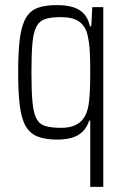

<svg xmlns="http://www.w3.org/2000/svg" viewBox="-20 -538 491 751"><path d="M333 193V-66H329Q320 -40 303.5 -23.5Q287 -7 262 0.5Q237 8 203 8Q157 8 127 -4Q97 -16 80.5 -44.5Q64 -73 57.5 -124.5Q51 -176 51 -255Q51 -338 58 -389.5Q65 -441 82 -469Q99 -497 128 -507.5Q157 -518 203 -518Q237 -518 262.5 -511Q288 -504 306 -486.5Q324 -469 332 -435H337L341 -510H384V193ZM219 -38Q263 -38 289 -57Q315 -76 324 -116Q329 -137 331 -172Q333 -207 333 -255Q333 -307 331 -340Q329 -373 322 -403Q313 -438 288 -454.5Q263 -471 219 -471Q181 -471 158 -464Q135 -457 123 -435Q111 -413 107 -370Q103 -327 103 -255Q103 -183 107 -139.5Q111 -96 122.5 -74Q134 -52 157.5 -45Q181 -38 219 -38Z"/></svg>

Font: Saira Condensed Light
Style: Regular
Weight: 300
Width: 3
Designer: Hector Gatti with collaboration of the Omnibus-Type team
Foundry: Omnibus-Type
Version: Version 1.101